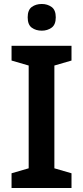

<svg xmlns="http://www.w3.org/2000/svg" viewBox="-20 -944 417 964"><path d="M339 0H38V-74L124 -99V-615L38 -640V-714H339V-640L253 -615V-99L339 -74ZM190 -924Q218 -924 239 -909Q260 -894 260 -857Q260 -820 239 -805Q218 -790 190 -790Q160 -790 139.5 -805Q119 -820 119 -857Q119 -894 139.5 -909Q160 -924 190 -924Z"/></svg>

Font: Noto Sans Lao UI SemBd
Style: Regular
Weight: 600
Designer: Monotype Design Team
Foundry: Monotype Imaging Inc.
Version: Version 2.000; ttfautohint (v1.8.4.7-5d5b)